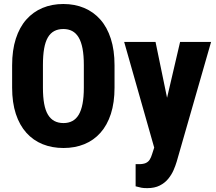

<svg xmlns="http://www.w3.org/2000/svg" viewBox="-20 -741 1097 974"><path d="M561 -409.7V-296.4Q561 -220.7 542.5 -163.3Q523.9 -106 489.5 -67.4Q455.1 -28.8 407.5 -9.5Q359.9 9.8 302.2 9.8Q244.1 9.8 196.3 -9.5Q148.4 -28.8 113.8 -67.4Q79.1 -106 60.3 -163.3Q41.5 -220.7 41.5 -296.4V-409.7Q41.5 -486.3 60.3 -544.7Q79.1 -603 113.5 -641.8Q147.9 -680.7 195.6 -700.7Q243.2 -720.7 301.3 -720.7Q359.4 -720.7 407 -700.7Q454.6 -680.7 489 -641.8Q523.4 -603 542.2 -544.7Q561 -486.3 561 -409.7ZM405.3 -296.4V-410.6Q405.3 -460 398.7 -494.6Q392.1 -529.3 378.9 -551.3Q365.7 -573.2 346.4 -583.5Q327.1 -593.8 301.3 -593.8Q274.9 -593.8 255.4 -583.5Q235.8 -573.2 222.9 -551.3Q210 -529.3 203.9 -494.6Q197.8 -460 197.8 -410.6V-296.4Q197.8 -248.5 204.1 -214.4Q210.4 -180.2 223.6 -158.7Q236.8 -137.2 256.3 -127Q275.9 -116.7 302.2 -116.7Q327.6 -116.7 346.9 -127Q366.2 -137.2 379.2 -158.7Q392.1 -180.2 398.7 -214.4Q405.3 -248.5 405.3 -296.4ZM784.7 -61.5 893.6 -528.3H1050.8L876.5 78.6Q870.6 98.6 860.6 121.8Q850.6 145 833.5 166Q816.4 187 790.3 200.2Q764.2 213.4 727.1 213.4Q707 213.4 697 211.2Q687 209 668 204.1V91.8Q672.9 91.8 676 91.8Q679.2 91.8 684.1 91.8Q706.1 91.8 719 86.2Q731.9 80.6 739.3 69.1Q746.6 57.6 751.5 41ZM769 -528.3 846.2 -154.3 863.8 10.3 764.2 14.6 609.9 -528.3Z"/></svg>

Font: Roboto Condensed ExtraBold
Style: Regular
Weight: 800
Designer: Christian Robertson
Foundry: Google
Version: Version 3.008; 2023